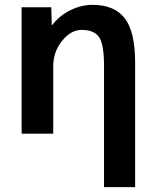

<svg xmlns="http://www.w3.org/2000/svg" viewBox="-20 -550 640 790"><path d="M69 -520H191L193 -447H195Q225 -486 269.5 -508Q314 -530 361 -530Q451 -530 493.5 -474.5Q536 -419 536 -293V220H408V-280Q408 -366 388 -396.5Q368 -427 316 -427Q272 -427 235.5 -382Q199 -337 199 -277V0H69Z"/></svg>

Font: Mplus 1p Bold
Style: Bold
Weight: 700
Version: Version 1.061